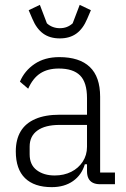

<svg xmlns="http://www.w3.org/2000/svg" viewBox="-20 -758 517 790"><path d="M453 0H392Q374 0 362 -6Q350 -12 344 -24Q338 -36 338 -54V-92L348 -82H329Q316 -38 280.5 -13Q245 12 193 12Q121 12 83 -25Q45 -62 45 -135Q45 -184 65 -217.5Q85 -251 125.5 -268.5Q166 -286 226 -286H338V-354Q338 -419 309.5 -447.5Q281 -476 222 -476Q176 -476 145.5 -456Q115 -436 96 -393L62 -422Q81 -467 122.5 -495Q164 -523 224 -523Q307 -523 349.5 -482.5Q392 -442 392 -360V-48H453ZM338 -244H225Q166 -244 134 -221Q102 -198 102 -155V-123Q102 -80 131 -58Q160 -36 205 -36Q243 -36 273 -51Q303 -66 320.5 -93Q338 -120 338 -154ZM226 -600Q185 -600 157.5 -620Q130 -640 113 -681L98 -716L144 -738L173 -662Q184 -652 197.5 -647Q211 -642 226 -642Q242 -642 255 -647Q268 -652 279 -662L308 -738L354 -716L339 -681Q322 -640 294.5 -620Q267 -600 226 -600Z"/></svg>

Font: IBM Plex Sans Condensed Light
Style: Regular
Weight: 300
Width: 3
Designer: Mike Abbink, Paul van der Laan, Pieter van Rosmalen
Foundry: Bold Monday
Version: Version 3.201